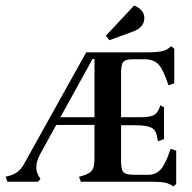

<svg xmlns="http://www.w3.org/2000/svg" viewBox="-28 -656 693 693"><path d="M608 -112V8L598 17Q584 7 568.5 3.5Q553 0 522 0H264L257 -18L271 -22Q296 -29 304.5 -41.5Q313 -54 313 -83V-205H175L117 -100Q103 -73 103 -51Q103 -37 111 -22L118 -10L109 0H-1L-8 -18L7 -22Q40 -31 57 -61L283 -467H504Q561 -467 578 -480L590 -489L601 -480V-355L580 -348Q562 -404 544.5 -423Q527 -442 495 -442H450Q425 -442 417 -432.5Q409 -423 409 -392V-233H480Q511 -233 525 -239.5Q539 -246 546 -263L551 -276L564 -269V-154L542 -146L538 -167Q534 -188 516.5 -196Q499 -204 458 -204H409V-74Q409 -43 418 -34Q427 -25 458 -25H507Q535 -25 552.5 -45Q570 -65 588 -119ZM313 -233V-443H306L190 -233ZM493 -591Q493 -556 449 -541L367 -511L354 -527L456 -636Q493 -621 493 -591Z"/></svg>

Font: Katibeh
Style: Regular
Weight: 400
Designer: Arabic design by Kourosh Beigpour, Latin design by Eduardo Tunni, engineering by Lasse Fister
Version: Version 1.0010g